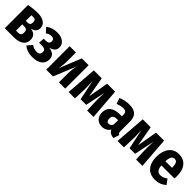

<svg xmlns="http://www.w3.org/2000/svg" viewBox="315 -1803 3076 3076"><g transform="rotate(45 1852.5 -265.5)"><path d="M477 -161Q477 -80 418 -40Q359 0 257 0H52V-527Q169 -548 248 -548Q345 -548 400.5 -510Q456 -472 456 -404Q456 -313 350 -291Q477 -276 477 -161ZM206 -448V-322H249Q277 -322 292 -336.5Q307 -351 307 -386Q307 -422 292 -436Q277 -450 245 -450Q234 -450 206 -448ZM321 -172Q321 -210 305 -225.5Q289 -241 254 -241H206V-100H254Q286 -100 303.5 -116Q321 -132 321 -172Z M890 -401Q890 -356 862.5 -327Q835 -298 778 -283Q846 -273 879.5 -242Q913 -211 913 -153Q913 -70 852 -26.5Q791 17 688 17Q570 17 491 -48L562 -131Q594 -110 620 -101.5Q646 -93 679 -93Q754 -93 754 -161Q754 -194 733.5 -209Q713 -224 672 -224H604L612 -323H661Q734 -323 734 -386Q734 -414 717.5 -427.5Q701 -441 673 -441Q646 -441 623 -432.5Q600 -424 575 -407L505 -486Q585 -548 700 -548Q782 -548 836 -508Q890 -468 890 -401Z M1421 0H1279V-190Q1279 -292 1301 -382L1144 0H991V-531H1133V-339Q1133 -234 1112 -148L1266 -531H1421Z M2062 0H1918L1910 -194Q1909 -217 1909 -261Q1909 -330 1913 -397L1842 -54H1716L1645 -397Q1650 -314 1650 -258Q1650 -216 1649 -194L1642 0H1498L1538 -531H1718L1779 -186L1840 -531H2021Z M2559 -87 2527 14Q2482 10 2453 -7Q2424 -24 2408 -59Q2358 17 2264 17Q2192 17 2149.5 -28.5Q2107 -74 2107 -149Q2107 -236 2165.5 -282Q2224 -328 2335 -328H2377V-353Q2377 -400 2360 -418.5Q2343 -437 2300 -437Q2251 -437 2175 -410L2141 -509Q2186 -528 2235 -538Q2284 -548 2327 -548Q2430 -548 2479 -502Q2528 -456 2528 -362V-147Q2528 -120 2535 -107Q2542 -94 2559 -87ZM2377 -143V-242H2349Q2303 -242 2281 -222.5Q2259 -203 2259 -162Q2259 -128 2272 -110.5Q2285 -93 2310 -93Q2331 -93 2348.5 -106Q2366 -119 2377 -143Z M3171 0H3027L3019 -194Q3018 -217 3018 -261Q3018 -330 3022 -397L2951 -54H2825L2754 -397Q2759 -314 2759 -258Q2759 -216 2758 -194L2751 0H2607L2647 -531H2827L2888 -186L2949 -531H3130Z M3676 -220H3380Q3386 -150 3411 -123Q3436 -96 3482 -96Q3512 -96 3539 -107Q3566 -118 3598 -141L3661 -56Q3579 17 3470 17Q3350 17 3287.5 -57.5Q3225 -132 3225 -263Q3225 -391 3285 -469.5Q3345 -548 3454 -548Q3559 -548 3619 -477.5Q3679 -407 3679 -276Q3679 -268 3676 -220ZM3528 -320Q3528 -383 3511.5 -414.5Q3495 -446 3456 -446Q3421 -446 3402 -416.5Q3383 -387 3379 -313H3528Z"/></g></svg>

Font: Fira Sans Condensed
Style: Bold
Weight: 700
Width: 3
Designer: bBox Type GmbH & Carrois Corporate GbR & Edenspiekermann AG
Foundry: bBox Type GmbH & Carrois Corporate GbR & Edenspiekermann AG
Version: Version 4.301